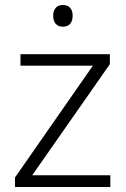

<svg xmlns="http://www.w3.org/2000/svg" viewBox="-20 -749 503 769"><path d="M232 -729C207 -729 193 -713 193 -686C193 -658 207 -642 232 -642C257 -642 271 -658 271 -686C271 -713 257 -729 232 -729ZM422 0V-47H109L420 -492V-532H62V-486H352L40 -38V0Z"/></svg>

Font: Noto Sans Khmer UI Light
Style: Regular
Weight: 300
Designer: Danh Hong and the Monotype Design Team
Foundry: Monotype Imaging Inc.
Version: Version 2.002